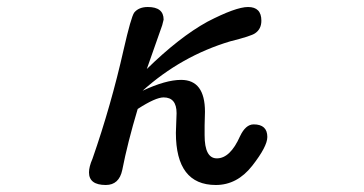

<svg xmlns="http://www.w3.org/2000/svg" viewBox="-20 -507 1040 548"><path d="M234 -15Q234 -31 244 -54Q297 -206 333 -366Q354 -458 363 -471Q376 -487 402 -487Q447 -487 447 -451L443 -435L399 -310Q492 -401 572 -445Q653 -487 688 -487Q726 -487 726 -448Q726 -424 708 -412Q697 -404 637 -389Q497 -347 387 -248Q453 -279 497 -279Q565 -279 565 -188L564 -149V-121Q564 -55 599 -55Q637 -55 665 -118Q681 -152 704 -152Q743 -152 743 -116Q743 -89 700 -34Q657 21 596 21Q482 21 482 -128L484 -184Q484 -229 447 -229Q424 -229 373 -196Q344 -99 329 -22Q320 21 282 21Q234 21 234 -15Z"/></svg>

Font: 寒蝉全圆体
Style: Regular
Weight: 400
Designer: Warren2060
      Designed by Motoya company      

      [Varela Round]
      Joe Prince(Latin component); Avraham Cornf
Foundry: ChillType
Version: Version 3.200